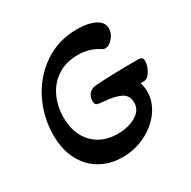

<svg xmlns="http://www.w3.org/2000/svg" viewBox="-149 -790 940 947"><g transform="rotate(-30 320.5 -317.0)"><path d="M45 -251Q45 -353 90 -444Q135 -535 217.5 -591Q300 -647 406 -647Q468 -647 507 -627.5Q546 -608 546 -572Q546 -545 525.5 -520Q505 -495 481 -495Q471 -495 465 -500Q413 -535 347 -535Q279 -535 230.5 -503.5Q182 -472 157 -418.5Q132 -365 132 -302Q132 -209 184.5 -154Q237 -99 325 -99Q385 -99 428 -124Q471 -149 471 -193Q471 -234 437 -251Q403 -268 343 -272Q315 -274 305.5 -278.5Q296 -283 296 -302Q296 -326 310.5 -342Q325 -358 348 -360Q432 -367 593 -367Q607 -367 613.5 -362Q620 -357 620 -344Q620 -316 603 -287.5Q586 -259 562 -259H546Q554 -233 554 -208Q554 -150 517.5 -99Q481 -48 419.5 -17.5Q358 13 288 13Q218 13 163 -18.5Q108 -50 76.5 -109.5Q45 -169 45 -251Z"/></g></svg>

Font: AkayaTelivigala
Style: Regular
Weight: 400
Designer: Vaishnavi Murthy Yerkadithaya ( vaishnavimurthy@gmail.com ), Juan Luis Blanco Aristondo ( juan@blancoletters.com )
Version: Version 1.000